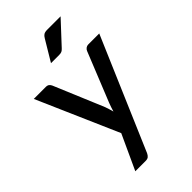

<svg xmlns="http://www.w3.org/2000/svg" viewBox="-269 -809 1061 1061"><g transform="rotate(-45 261.0 -279.0)"><path d="M518 -510 237 145Q231.5 156.5 223.8 163Q216 169.5 200 169.5H120.5L214.5 -34.5L6.5 -510H100Q113.5 -510 120.8 -503.8Q128 -497.5 131.5 -489L253 -199.5Q257.5 -187 261.2 -174.8Q265 -162.5 268.5 -149.5Q272.5 -162.5 276.5 -175Q280.5 -187.5 285.5 -200L402 -489Q405.5 -498 413.8 -504Q422 -510 432 -510ZM434 -728 313.5 -598.5Q305.5 -589.5 297.8 -586Q290 -582.5 277.5 -582.5H213.5L286 -703.5Q293 -716 302.2 -722Q311.5 -728 329.5 -728Z"/></g></svg>

Font: Lato 2
Style: Regular
Weight: 600
Designer: Lukasz Dziedzic with Adam Twardoch and Botio Nikoltchev
Foundry: tyPoland Lukasz Dziedzic
Version: Version 2.015; 2015-08-06; http://www.latofonts.com/